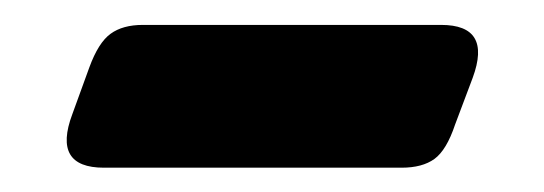

<svg xmlns="http://www.w3.org/2000/svg" viewBox="-20 -356 448 158"><path d="M343 -335.5Q385 -335.5 369 -292L354.5 -253.5Q347.5 -232.5 337.5 -225.2Q327.5 -218 310.5 -218H65.5Q23 -218 39.5 -262L53.5 -300.5Q61 -321 71 -328.2Q81 -335.5 97.5 -335.5Z"/></svg>

Font: Fraunces 9pt S050
Style: Bold
Weight: 700
Version: Version 1.000; ttfautohint (v1.8.3)